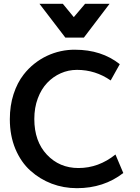

<svg xmlns="http://www.w3.org/2000/svg" viewBox="-20 -988 741 1019"><path d="M326.7 -788.6 189.5 -967.8H313.5L371.6 -897L431.6 -967.8H561.5L425.3 -788.6ZM388.2 10.7Q317.4 10.7 254.4 -13.2Q191.4 -37.1 141.1 -82.5Q91.8 -126.5 61.5 -197.8Q32.2 -268.6 32.2 -355Q32.2 -427.7 52 -488.5Q71.8 -549.3 105.5 -592.3Q130.9 -625 162.4 -649.9Q193.8 -674.8 229 -691.4Q264.2 -708 302.2 -716.3Q340.3 -724.6 378.4 -724.1Q518.6 -724.1 615.7 -647.5L567.4 -561Q486.3 -617.2 388.7 -617.2Q342.8 -617.2 302.2 -599.1Q261.7 -581.1 230.5 -548.3Q199.2 -515.6 180.7 -466.1Q162.1 -416.5 162.1 -356.4Q162.1 -238.3 228.5 -167.5Q295.4 -96.2 396.5 -96.2Q503.4 -96.2 592.8 -168L634.3 -69.8Q530.8 10.7 388.2 10.7Z"/></svg>

Font: Ride
Style: Bold
Weight: 700
Version: Version 3.000